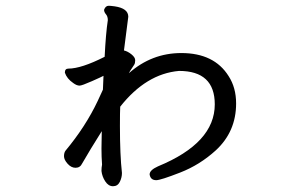

<svg xmlns="http://www.w3.org/2000/svg" viewBox="-20 -597 1040 666"><path d="M332 -4Q332 -16 334 -26Q332 -52 332 -82L333 -142Q292 -77 265 -30Q258 -15 242 -15Q227 -15 214.5 -29Q202 -43 202 -55Q202 -67 207 -74Q277 -158 319 -247L337 -286L339 -334Q334 -331 299 -315.5Q264 -300 256 -300Q246 -300 234 -309Q212 -324 205 -345Q205 -359 217 -359Q262 -359 343 -400Q347 -481 354 -527Q354 -540 347.5 -547.5Q341 -555 341 -563Q346 -577 357 -577Q363 -577 378 -575Q425 -568 425 -539L410 -422Q423 -419 436 -408.5Q449 -398 449 -388Q449 -378 445.5 -372.5Q442 -367 432 -352L427 -343Q506 -413 609 -413Q723 -413 773 -333Q799 -293 799 -238Q799 -140 728 -75Q673 -25 605 1.5Q537 28 522 28Q502 28 499 8Q499 -7 528 -20Q725 -101 725 -235Q725 -351 601 -351Q487 -341 397 -227Q396 -210 396 -160Q396 -60 403 3Q403 19 395.5 34Q388 49 372 49Q356 49 345 32Q334 15 332 -4Z"/></svg>

Font: ToneOZ-Pinyin-WenKai-Medium
Style: Medium
Weight: 700
Designer: Fontworks Inc.
Foundry: ToneOZ
Version: Version 0.240331